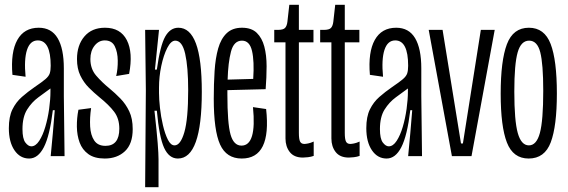

<svg xmlns="http://www.w3.org/2000/svg" viewBox="-20 -653 2374 803"><path d="M102 10Q64 10 40.5 -24.5Q17 -59 17 -117Q17 -165 32 -195.5Q47 -226 71.5 -247.5Q96 -269 125 -289Q156 -310 170 -322Q184 -334 188 -346Q192 -358 192 -378Q192 -484 138 -484Q106 -484 93 -444.5Q80 -405 87 -332L32 -340Q24 -435 52.5 -486Q81 -537 142 -537Q195 -537 221 -493.5Q247 -450 247 -367V-251Q248 -189 248.5 -125.5Q249 -62 250 0H192Q197 -48 201 -96Q205 -144 209 -192H201Q188 -85 163.5 -37.5Q139 10 102 10ZM111 -41Q129 -41 144 -64Q159 -87 169.5 -122.5Q180 -158 185.5 -197.5Q191 -237 191 -271V-283Q168 -266 140.5 -246Q113 -226 93.5 -195Q74 -164 74 -113Q74 -73 86 -57Q98 -41 111 -41Z M418 10Q375 10 349.5 -8.5Q324 -27 313 -57Q302 -87 301.5 -123Q301 -159 308 -194L361 -201Q355 -160 357 -124Q359 -88 374 -65.5Q389 -43 421 -43Q479 -43 479 -115Q479 -157 457.5 -185.5Q436 -214 395 -247Q373 -265 351.5 -286.5Q330 -308 316 -337Q302 -366 302 -406Q302 -464 333 -500.5Q364 -537 419 -537Q484 -537 510.5 -485Q537 -433 520 -344L466 -335Q473 -365 472.5 -400Q472 -435 460 -459.5Q448 -484 418 -484Q393 -484 375.5 -462Q358 -440 358 -406Q358 -365 382 -337Q406 -309 438 -283Q461 -264 483.5 -241Q506 -218 520.5 -187.5Q535 -157 535 -113Q535 -51 502.5 -20.5Q470 10 418 10Z M587 130 590 -276 587 -528H645L628 -362H636Q650 -463 671 -500Q692 -537 726 -537Q775 -537 799.5 -471Q824 -405 824 -269Q824 10 724 10Q687 10 666.5 -34.5Q646 -79 636 -190H626Q636 -100 639.5 -54.5Q643 -9 643 13V130ZM710 -45Q735 -45 751 -100Q767 -155 767 -276Q767 -373 754.5 -428Q742 -483 713 -483Q695 -483 679.5 -452.5Q664 -422 654.5 -377Q645 -332 645 -286V-264Q645 -239 649 -202Q653 -165 661.5 -129Q670 -93 682 -69Q694 -45 710 -45Z M991 10Q927 10 900.5 -48.5Q874 -107 874 -240Q874 -302 877.5 -356Q881 -410 892.5 -450.5Q904 -491 928 -514Q952 -537 992 -537Q1032 -537 1054 -515.5Q1076 -494 1085.5 -458Q1095 -422 1095 -376Q1095 -330 1091 -280L931 -276Q931 -268 931 -258Q931 -138 944 -91Q957 -44 990 -44Q1054 -44 1038 -205L1093 -197Q1116 10 991 10ZM992 -483Q958 -483 946 -437Q934 -391 932 -320L1039 -323Q1044 -397 1034 -440Q1024 -483 992 -483Z M1247 6Q1210 6 1192 -17Q1174 -40 1174 -74V-476H1127V-528H1142Q1165 -528 1172.5 -536.5Q1180 -545 1182 -562L1190 -633H1230V-528H1291V-476H1230V-97Q1230 -71 1235 -61Q1240 -51 1253 -51Q1258 -51 1268.5 -53Q1279 -55 1292 -61V-1Q1281 3 1268 4.5Q1255 6 1247 6Z M1439 6Q1402 6 1384 -17Q1366 -40 1366 -74V-476H1319V-528H1334Q1357 -528 1364.5 -536.5Q1372 -545 1374 -562L1382 -633H1422V-528H1483V-476H1422V-97Q1422 -71 1427 -61Q1432 -51 1445 -51Q1450 -51 1460.5 -53Q1471 -55 1484 -61V-1Q1473 3 1460 4.5Q1447 6 1439 6Z M1597 10Q1559 10 1535.5 -24.5Q1512 -59 1512 -117Q1512 -165 1527 -195.5Q1542 -226 1566.5 -247.5Q1591 -269 1620 -289Q1651 -310 1665 -322Q1679 -334 1683 -346Q1687 -358 1687 -378Q1687 -484 1633 -484Q1601 -484 1588 -444.5Q1575 -405 1582 -332L1527 -340Q1519 -435 1547.5 -486Q1576 -537 1637 -537Q1690 -537 1716 -493.5Q1742 -450 1742 -367V-251Q1743 -189 1743.5 -125.5Q1744 -62 1745 0H1687Q1692 -48 1696 -96Q1700 -144 1704 -192H1696Q1683 -85 1658.5 -37.5Q1634 10 1597 10ZM1606 -41Q1624 -41 1639 -64Q1654 -87 1664.5 -122.5Q1675 -158 1680.5 -197.5Q1686 -237 1686 -271V-283Q1663 -266 1635.5 -246Q1608 -226 1588.5 -195Q1569 -164 1569 -113Q1569 -73 1581 -57Q1593 -41 1606 -41Z M1870 0 1773 -528H1831L1908 -53H1916L1991 -528H2049L1952 0Z M2191 10Q2126 10 2100 -57Q2074 -124 2074 -261Q2074 -399 2100 -468Q2126 -537 2192 -537Q2257 -537 2283 -469Q2309 -401 2309 -262Q2309 -126 2283.5 -58Q2258 10 2191 10ZM2192 -45Q2224 -45 2238 -97Q2252 -149 2252 -273Q2252 -386 2239.5 -434.5Q2227 -483 2193 -483Q2159 -483 2145 -434Q2131 -385 2131 -270Q2131 -148 2145.5 -96.5Q2160 -45 2192 -45Z"/></svg>

Font: Bricolage Grotesque 96pt Condensed ExtraLight
Style: Regular
Weight: 200
Width: 3
Designer: Mathieu Triay
Foundry: Atelier Triay
Version: Version 1.001; ttfautohint (v1.8.4.7-5d5b);gftools[0.9.33.de